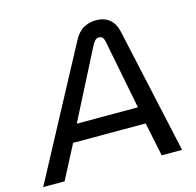

<svg xmlns="http://www.w3.org/2000/svg" viewBox="-142 -821 945 928"><g transform="rotate(-15 330.5 -356.5)"><path d="M-38 0 305 -642Q326 -682 354.5 -697.5Q383 -713 417 -713Q457 -713 483.5 -691.5Q510 -670 519 -628L657 0H555L520 -169H157L69 0ZM198 -254H504L436 -600Q433 -615 427 -622Q421 -629 409 -629Q398 -629 390.5 -622Q383 -615 376 -602Z"/></g></svg>

Font: MuseoModerno
Style: Italic
Weight: 400
Italic angle: -9°
Designer: Pablo Cosgaya, Héctor Gatti, Marcela Romero, and the Authors of The MuseoModerno Project.
Foundry: Omnibus-Type Team
Version: Version 1.003